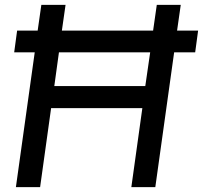

<svg xmlns="http://www.w3.org/2000/svg" viewBox="-20 -765 830 785"><path d="M45 0H144L189 -323H562L517 0H615L692 -551H778L790 -640H704L719 -745H621L606 -640H233L248 -745H149L134 -640H50L38 -551H122ZM202 -413 221 -551H594L574 -413Z"/></svg>

Font: Mluvka Medium
Style: Italic
Weight: 500
Italic angle: -8°
Designer: Modified by Jiří Krblich, Original typeface by Gumpita Rahayu
Foundry: Gumpita Rahayu & Jiří Krblich
Version: Version 2.000;Glyphs 3.1.1 (3134)